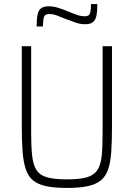

<svg xmlns="http://www.w3.org/2000/svg" viewBox="-20 -915 657 943"><path d="M309 8Q248 8 207.5 -0.5Q167 -9 143 -28.5Q119 -48 107 -83Q95 -118 91 -170Q87 -222 87 -295V-688H133V-264Q133 -194 138 -149.5Q143 -105 159.5 -79.5Q176 -54 211.5 -44Q247 -34 309 -34Q371 -34 406 -44Q441 -54 458 -79.5Q475 -105 479.5 -149.5Q484 -194 484 -264V-688H530V-295Q530 -222 526.5 -170Q523 -118 511 -83Q499 -48 474.5 -28.5Q450 -9 410 -0.5Q370 8 309 8ZM160 -785Q160 -822 164.5 -843.5Q169 -865 182 -874.5Q195 -884 219 -884Q243 -884 266.5 -876.5Q290 -869 319 -857Q340 -848 359.5 -841.5Q379 -835 397 -835Q418 -835 422.5 -850.5Q427 -866 427 -895H458Q458 -859 453.5 -837.5Q449 -816 436 -806Q423 -796 398 -796Q374 -796 351.5 -804Q329 -812 300 -823Q276 -833 258 -839.5Q240 -846 220 -846Q200 -846 195.5 -830.5Q191 -815 191 -785Z"/></svg>

Font: Saira SemiCondensed ExtraLight
Style: Regular
Weight: 250
Width: 4
Designer: Hector Gatti with collaboration of the Omnibus-Type team
Foundry: Omnibus-Type
Version: Version 1.101